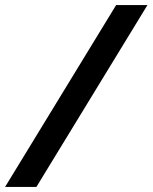

<svg xmlns="http://www.w3.org/2000/svg" viewBox="-30 -734 599 754"><path d="M426 -714H549L113 0H-10Z"/></svg>

Font: Prompt Medium
Style: Italic
Weight: 500
Italic angle: -12°
Designer: Katatrad Team
Foundry: CadsonDemak
Version: Version 1.001